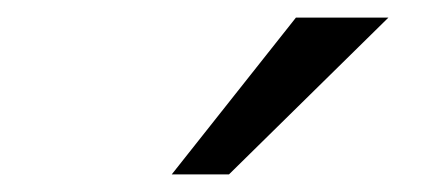

<svg xmlns="http://www.w3.org/2000/svg" viewBox="-20 -766 478 218"><path d="M175 -568 316 -746H421L240 -568Z"/></svg>

Font: REM Light
Style: Italic
Weight: 300
Italic angle: -11°
Designer: Octavio Pardo
Foundry: Ashler Design
Version: Version 1.005;gftools[0.9.28]